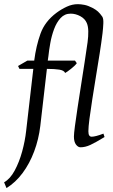

<svg xmlns="http://www.w3.org/2000/svg" viewBox="-65 -703 552 940"><path d="M446.8 -32.2Q402.3 -4.9 377.2 6.6Q352.1 18.1 329.1 18.1Q316.9 18.1 306.9 4.6Q296.9 -8.8 296.9 -34.7Q296.9 -47.9 301.8 -85.4Q306.6 -123 314.7 -175.3Q322.8 -227.5 331.8 -285.9Q340.8 -344.2 349.4 -399.2Q357.9 -454.1 363.8 -496.6Q367.7 -525.4 367.2 -550Q366.7 -574.7 359.9 -590.3Q351.1 -611.3 328.1 -623.8Q305.2 -636.2 280.8 -636.2Q251.5 -636.2 231.7 -614.7Q211.9 -593.3 199.7 -560.3Q187.5 -527.3 181.2 -491.7Q174.8 -456.1 171.9 -427.2L168.9 -406.2H302.2L311 -393.6Q302.2 -381.3 282.7 -366Q263.2 -350.6 253.9 -345.7Q249 -358.4 225.1 -362.1Q201.2 -365.7 167.5 -365.7H164.6L132.3 -86.4Q124.5 -21 102.3 38.3Q80.1 97.7 45.7 144Q11.2 190.4 -33.2 217.8L-44.9 189.5Q-15.1 172.9 7.1 131.6Q29.3 90.3 43.5 38.6Q57.6 -13.2 63 -62L98.1 -365.7H30.3L23.4 -379.9L68.8 -406.2H102.5Q111.8 -478.5 133.3 -538.3Q154.8 -598.1 211.9 -640.6Q235.8 -658.2 262.2 -670.4Q288.6 -682.6 315.9 -682.6Q330.1 -682.6 347.9 -679.2Q365.7 -675.8 386.7 -665Q403.8 -656.2 414.6 -646.5Q425.3 -636.7 436 -621.1Q441.9 -611.8 440.9 -588.4Q439.9 -564.9 437 -540.5Q431.6 -496.1 422.9 -440.7Q414.1 -385.3 404.5 -327.1Q395 -269 386.7 -215.8Q378.4 -162.6 373 -121.6Q367.7 -80.6 367.7 -60.5Q367.7 -45.4 372.1 -39.6Q376.5 -33.7 383.3 -33.7Q402.3 -33.7 441.4 -48.8Z"/></svg>

Font: Dai Banna SIL Light
Style: Italic
Weight: 300
Italic angle: -11°
Designer: Victor Gaultney
Foundry: SIL International
Version: Version 4.000